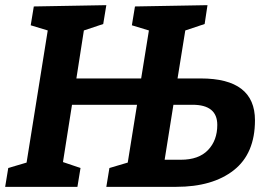

<svg xmlns="http://www.w3.org/2000/svg" viewBox="-23 -724 1041 744"><path d="M-3 0 9 -73 80 -94 162 -606 96 -626 108 -699 389 -704 377 -631 302 -606 273 -420H524L554 -606L488 -626L500 -699L781 -704L770 -631L695 -606L665 -420H755Q965 -420 965 -258Q965 -129 883 -64.5Q801 0 660 0H389L401 -73L472 -94L508 -318H256L221 -96L289 -73L277 0ZM723 -318H649L615 -105H678Q747 -105 783 -142.5Q819 -180 819 -240Q819 -318 723 -318Z"/></svg>

Font: Bitter
Style: Bold Italic
Weight: 700
Italic angle: -9°
Designer: Sol Matas, and Bitter project Authors
Foundry: Sol Matas
Version: Version 2.001